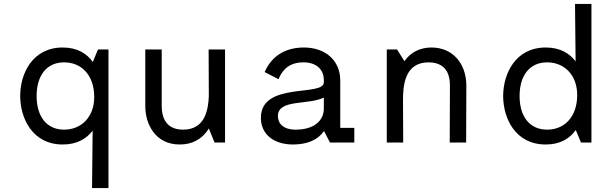

<svg xmlns="http://www.w3.org/2000/svg" viewBox="-20 -720 3090 970"><path d="M297 10C369 10 417 -19 448 -60L445 230H528V-470H475L449 -407C418 -450 370 -480 297 -480C143 -480 82 -347 82 -235C82 -124 143 10 297 10ZM304 -65C216 -65 165 -131 165 -235C165 -339 216 -405 304 -405C392 -405 456 -340 456 -230C456 -130 392 -65 304 -65Z M1034 -470 1035 -234C1032 -163 1015 -65 905 -65C817 -65 797 -129 797 -184V-470H714V-184C714 -91 766 10 888 10C948 10 1000 -14 1035 -71L1064 0H1117V-470Z M1515 -480C1438 -480 1358 -450 1317 -356L1387 -320C1408 -372 1446 -405 1513 -405C1586 -405 1616 -361 1616 -317V-304C1616 -230 1298 -309 1298 -125C1298 -39 1366 10 1460 10C1532 10 1586 -13 1617 -58L1647 0H1770V-74H1699V-313C1699 -414 1625 -480 1515 -480ZM1384 -134C1384 -220 1536 -188 1616 -227V-171C1616 -111 1567 -65 1474 -65C1411 -65 1384 -96 1384 -134Z M2017 0 2016 -213C2016 -285 2023 -405 2145 -405C2253 -405 2253 -312 2253 -286V-264L2252 0H2335L2336 -286C2336 -401 2266 -480 2160 -480C2106 -480 2057 -459 2023 -411L1986 -470H1934V0Z M2737 -480C2583 -480 2522 -346 2522 -235C2522 -123 2583 10 2737 10C2810 10 2858 -20 2889 -63L2915 0H2968V-700H2885L2888 -410C2857 -451 2809 -480 2737 -480ZM2744 -405C2832 -405 2896 -340 2896 -240C2896 -130 2832 -65 2744 -65C2656 -65 2605 -131 2605 -235C2605 -339 2656 -405 2744 -405Z"/></svg>

Font: Necto Mono
Style: Regular
Weight: 400
Designer: Marco Condello
Foundry: Collletttivo
Version: Version 1.300;Glyphs 3.2 (3217)